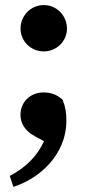

<svg xmlns="http://www.w3.org/2000/svg" viewBox="-20 -524 340 746"><path d="M150 -324.3C200.5 -324.3 240.2 -364.2 240.2 -413.1C240.2 -462.9 200.5 -504.3 150 -504.3C99.5 -504.3 59.8 -462.9 59.8 -413.1C59.8 -364.2 99.5 -324.3 150 -324.3ZM238 -55.9C238 -85.6 234.7 -106.5 223.4 -136.5C199.1 -158.1 176.5 -164.8 148.4 -164.8C96.8 -164.8 59.5 -126.7 59.5 -77.5C59.5 -48.5 74.1 -16.7 116 5.7L184.2 42.3L158.1 6.5C136.1 67.4 91.9 120.5 18 159.5L32 201.9C127.3 172.4 238 81.5 238 -55.9Z"/></svg>

Font: Source Serif Variable
Style: Regular
Weight: 389
Designer: Frank Grießhammer
Foundry: Adobe Systems Incorporated
Version: Version 3.001;hotconv 1.0.111;makeotfexe 2.5.65597